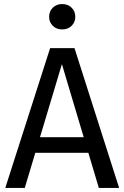

<svg xmlns="http://www.w3.org/2000/svg" viewBox="-20 -926 613 946"><path d="M227 -689H347L567 0H467L285 -610L102 0H6ZM162 -250H407L430 -173H139ZM286 -906Q315 -906 333 -888Q351 -870 351 -843Q351 -817 333 -799Q315 -781 286 -781Q258 -781 240 -799Q222 -817 222 -843Q222 -870 240 -888Q258 -906 286 -906Z"/></svg>

Font: Fira Sans Variable
Style: Regular
Weight: 400
Designer: Carrois Corporate & Edenspiekermann AG
Foundry: Carrois Corporate GbR & Edenspiekermann AG
Version: Version 4.202